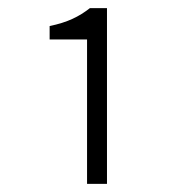

<svg xmlns="http://www.w3.org/2000/svg" viewBox="-20 -899 442 472"><path d="M194 -447H243V-879H201C174 -858 146 -844 102 -835V-802H194Z"/></svg>

Font: Noto Sans JP Light
Style: Regular
Weight: 300
Designer: Ryoko NISHIZUKA (kana & ideographs); Paul D. Hunt (Latin, Greek & Cyrillic); Wenlong ZHANG (bopomofo); Sandoll Communica
Foundry: Adobe Systems Incorporated
Version: Version 1.004;PS 1.004;hotconv 1.0.82;makeotf.lib2.5.63406